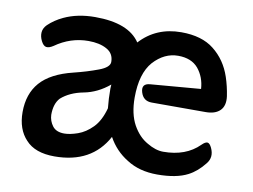

<svg xmlns="http://www.w3.org/2000/svg" viewBox="-67 -662 1014 769"><g transform="rotate(10 440.5 -278.0)"><path d="M615 11Q542 11 491 -22Q440 -53 411 -106Q348 11 197 11Q118 11 80 -31Q41 -72 41 -142Q41 -216 82 -263Q124 -311 215 -333Q268 -346 313 -363Q356 -379 356 -401Q356 -436 326 -452Q297 -468 252 -468Q179 -468 117 -424Q100 -413 88.5 -415Q77 -417 68 -435Q59 -453 60.5 -470Q62 -487 76 -501Q101 -525 135 -541Q190 -567 262 -567Q398 -567 445 -496Q510 -567 612 -567Q696 -567 745 -528Q796 -488 818 -422Q830 -386 836 -346Q841 -308 821.5 -288.5Q802 -269 763 -269H544Q509 -269 499 -303Q489 -337 524 -340L729 -357Q726 -405 698 -439Q670 -472 616 -472Q560 -472 516 -424Q473 -375 473 -277Q473 -211 497 -167Q521 -124 557 -104Q592 -83 623 -83Q715 -83 769 -137Q783 -151 792 -150Q801 -149 809 -132Q826 -96 803 -68Q774 -31 739 -13Q693 11 615 11ZM220 -86Q243 -86 274.5 -97Q306 -108 333.5 -136Q361 -164 375 -216Q371 -254 371 -296L372 -312Q324 -272 268.5 -261.5Q213 -251 178 -220Q156 -196 156 -151Q157 -126 172 -106Q187 -86 220 -86Z"/></g></svg>

Font: MaokenZhuyuanTi
Style: Regular
Weight: 400
Designer: Fontworks Inc & LongZhuTi team: ZERO子、时光羊、荆南、频凡、刘鹏、Little White Dog、帆影Magmeta、奈白不弍、白日月球、ChaoTawei、雨三（排名不分先后）
Version: Version 1.000; 20230222